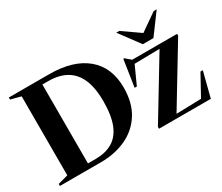

<svg xmlns="http://www.w3.org/2000/svg" viewBox="-123 -1038 1555 1344"><g transform="rotate(-30 655.0 -366.0)"><path d="M29.5 0V-16.5L111.5 -38.5V-677L29.5 -698.5V-715H354.5Q548.5 -715 654.8 -626Q761 -537 761 -374Q761 -250.5 708.5 -167.2Q656 -84 565.5 -42Q475 0 361.5 0ZM590 -363Q590 -522 523.5 -599.2Q457 -676.5 325 -676.5H278.5V-38.5H341Q420.5 -38.5 476.2 -71Q532 -103.5 561 -175Q590 -246.5 590 -363ZM830.5 0V-15L1113.5 -482.5L910 -479L844 -333.5H826L859 -549H866.5L909.5 -512H1272.5V-497.5L989 -29L1190 -34.5L1282 -201.5H1301L1249.5 0ZM1234.5 -732 1114 -569H1028.5L907.5 -732H932L1071 -635L1210 -732Z"/></g></svg>

Font: Newsreader 72pt SemiBold
Style: Regular
Weight: 600
Designer: Hugues Gentile
Foundry: Production Type
Version: Version 1.003; ttfautohint (v1.8.3)